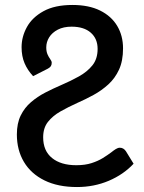

<svg xmlns="http://www.w3.org/2000/svg" viewBox="-20 -746 582 774"><path d="M290.5 8Q213.5 8 159.2 -18.8Q105 -45.5 76.5 -93.2Q48 -141 48 -204Q48 -249 63.5 -280.5Q79 -312 105 -334.2Q131 -356.5 162.5 -372.8Q194 -389 226.5 -403Q265 -419.5 298.2 -438Q331.5 -456.5 352.5 -482.5Q373.5 -508.5 373.5 -549Q373.5 -590 346 -614.2Q318.5 -638.5 268.5 -638.5Q236 -638.5 213 -626.5Q190 -614.5 178.2 -595.5Q166.5 -576.5 166.5 -555Q166.5 -538.5 171.5 -527Q176.5 -515.5 182.5 -507.5Q188.5 -499.5 188.5 -493Q188.5 -484.5 184.8 -479Q181 -473.5 172.5 -469L113.5 -439Q91 -463 79 -491.2Q67 -519.5 67 -555.5Q67 -598 88.5 -637Q110 -676 155.5 -701Q201 -726 272 -726Q338 -726 383.5 -703.5Q429 -681 452.5 -641.5Q476 -602 476 -551Q476 -500.5 459.8 -465.2Q443.5 -430 416.5 -405.5Q389.5 -381 357 -363.2Q324.5 -345.5 291.5 -331Q255 -314.5 223.8 -296.8Q192.5 -279 173.2 -254.5Q154 -230 154 -192.5Q154 -138 189.8 -109Q225.5 -80 287.5 -80Q323 -80 349.2 -88.5Q375.5 -97 394.8 -109Q414 -121 428 -131.5Q438.5 -140 447 -145.2Q455.5 -150.5 463 -150.5Q478 -150.5 487.5 -136.5L518.5 -86Q478 -42.5 418.5 -17.2Q359 8 290.5 8Z"/></svg>

Font: Verano Sans Medium
Style: Regular
Weight: 500
Designer: Lukasz Dziedzic with Adam Twardoch and Botio Nikoltchev
Foundry: tyPoland Lukasz Dziedzic
Version: Version 3.001;December 28, 2019;FontCreator 12.0.0.2547 64-b